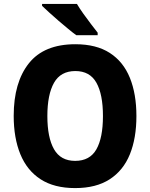

<svg xmlns="http://www.w3.org/2000/svg" viewBox="-20 -951 768 981"><path d="M677 -358Q677 -245 643.5 -162.5Q610 -80 540.5 -35Q471 10 364 10Q257 10 187.5 -35Q118 -80 84 -163Q50 -246 50 -359Q50 -530 127.5 -627.5Q205 -725 365 -725Q472 -725 541 -680.5Q610 -636 643.5 -553.5Q677 -471 677 -358ZM222 -358Q222 -248 256 -188.5Q290 -129 364 -129Q439 -129 472.5 -188Q506 -247 506 -358Q506 -469 472.5 -528.5Q439 -588 365 -588Q290 -588 256 -528Q222 -468 222 -358ZM373 -931Q386 -909 405.5 -881.5Q425 -854 445 -828Q465 -802 479 -784V-771H370Q353 -783 329 -803Q305 -823 279 -845Q253 -867 231 -887.5Q209 -908 195 -921V-931Z"/></svg>

Font: Noto Sans Tamil SemiCondensed ExtraBold
Style: Regular
Weight: 800
Width: 4
Designer: Jelle Bosma - Monotype Design Team
Foundry: Monotype Imaging Inc.
Version: Version 2.004; ttfautohint (v1.8.4.7-5d5b)